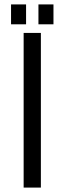

<svg xmlns="http://www.w3.org/2000/svg" viewBox="-20 -849 298 869"><path d="M98 -829V-739H30V-829ZM222 -829V-739H154V-829ZM165 -700V0H87V-700Z"/></svg>

Font: Bebas Neue Regular
Style: Regular
Weight: 400
Designer: Ryoichi Tsunekawa & LGV (GE)
Foundry: Free Software Foundation, Inc.
Version: Version 1.003 August 13, 2016